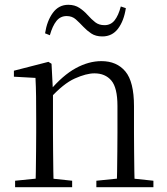

<svg xmlns="http://www.w3.org/2000/svg" viewBox="-20 -781 695 801"><path d="M43 0V-27L152 -38H178L281 -27V0ZM128 0Q129 -24 129.5 -65Q130 -106 130.5 -150Q131 -194 131 -227V-285Q131 -337 130.5 -378Q130 -419 128 -456L38 -461V-486L182 -523L195 -515L201 -398V-396V-227Q201 -194 201.5 -150Q202 -106 202.5 -65Q203 -24 204 0ZM382 0V-27L490 -38H517L620 -27V0ZM467 0Q468 -24 468.5 -64.5Q469 -105 469.5 -149Q470 -193 470 -227V-339Q470 -415 444.5 -445Q419 -475 374 -475Q340 -475 292 -453.5Q244 -432 188 -370L178 -402H187Q242 -467 296 -496.5Q350 -526 403 -526Q467 -526 503 -483Q539 -440 539 -338V-227Q539 -193 539.5 -149Q540 -105 540.5 -64.5Q541 -24 542 0ZM168 -642Q176 -694 200.5 -727.5Q225 -761 265 -761Q292 -761 311.5 -748Q331 -735 345 -719Q362 -700 377.5 -688Q393 -676 416 -676Q442 -676 458 -696Q474 -716 484 -754L505 -747Q497 -694 472.5 -661.5Q448 -629 407 -629Q379 -629 360.5 -641.5Q342 -654 328 -669Q312 -686 296.5 -700Q281 -714 258 -714Q232 -714 215.5 -693.5Q199 -673 188 -634Z"/></svg>

Font: Noto Serif JP ExtraLight Light
Style: Regular
Weight: 300
Version: Version 2.003-H1;hotconv 1.1.1;makeotfexe 2.6.0